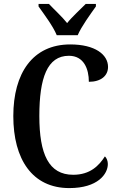

<svg xmlns="http://www.w3.org/2000/svg" viewBox="-20 -951 606 981"><path d="M270 -771H377C396 -816 443 -880 470 -918V-931H418C391 -903 349 -866 323 -833C297 -866 256 -903 230 -931H177V-918C204 -880 252 -816 270 -771ZM334 10C480 10 531 -62 531 -113C531 -128 525 -144 516 -152C486 -105 441 -58 354 -58C229 -58 181 -163 181 -358C181 -552 221 -666 332 -666C409 -666 434 -598 434 -533C496 -533 532 -564 532 -609C532 -672 466 -724 339 -724C147 -724 48 -577 48 -358C48 -137 145 10 334 10Z"/></svg>

Font: Noto Serif Tamil Condensed SemiBold
Style: Regular
Weight: 600
Width: 3
Designer: Indian Type Foundry, Tom Grace, and the Monotype Design Team
Foundry: Monotype Imaging Inc.
Version: Version 2.004